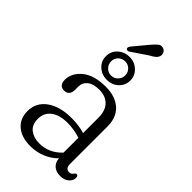

<svg xmlns="http://www.w3.org/2000/svg" viewBox="-238 -828 904 904"><g transform="rotate(45 214.0 -375.5)"><path d="M35.5 -97.5Q35.5 -154.5 82 -188Q128.5 -221.5 207 -221.5Q253 -221.5 294 -209.5V-312.5Q294 -359 269.8 -383.5Q245.5 -408 204.5 -408Q164.5 -408 144 -391.5Q123.5 -375 123.5 -349V-328Q123.5 -287.5 88.5 -287.5Q71 -287.5 63.2 -298.5Q55.5 -309.5 55.5 -326Q55.5 -371 96.8 -405.2Q138 -439.5 216 -439.5Q279.5 -439.5 316.5 -406.5Q353.5 -373.5 353.5 -313V-62.5Q353.5 -32.5 378 -32.5Q391.5 -32.5 398.5 -44Q404 -51.5 409 -51.5Q420 -51.5 420 -36.5Q420 -18.5 404 -4.2Q388 10 360.5 10Q332.5 10 316 -4.8Q299.5 -19.5 298 -45Q272 -19 236.8 -4.5Q201.5 10 161 10Q103 10 69.2 -18.8Q35.5 -47.5 35.5 -97.5ZM96 -106Q96 -67 120.5 -48Q145 -29 182 -29Q247 -29 294 -79V-178Q274.5 -184.5 253.2 -188.2Q232 -192 208.5 -192Q156.5 -192 126.2 -169.5Q96 -147 96 -106ZM224 -727.5Q239 -745 250.8 -754.5Q262.5 -764 277.5 -758.5Q288.5 -754.5 293.2 -744.5Q298 -734.5 295 -723.5Q291.5 -712.5 281.5 -704.2Q271.5 -696 256.5 -688.5L175 -633.5Q165 -629 159 -636Q156.5 -640 158.2 -644.8Q160 -649.5 162.5 -653.5ZM195.5 -465.5Q161.5 -465.5 137.8 -487.2Q114 -509 114 -542Q114 -574 137.8 -596Q161.5 -618 195.5 -618Q229.5 -618 253 -595.8Q276.5 -573.5 276.5 -542Q276.5 -509 253 -487.2Q229.5 -465.5 195.5 -465.5ZM195.5 -588.5Q176 -588.5 162.2 -575Q148.5 -561.5 148.5 -542Q148.5 -522 162.2 -508Q176 -494 195.5 -494Q215 -494 228.8 -508Q242.5 -522 242.5 -542Q242.5 -561.5 228.8 -575Q215 -588.5 195.5 -588.5Z"/></g></svg>

Font: Fraunces 144pt SuperSoft Light
Style: Regular
Weight: 300
Version: Version 1.000;[0bf87f6ff]